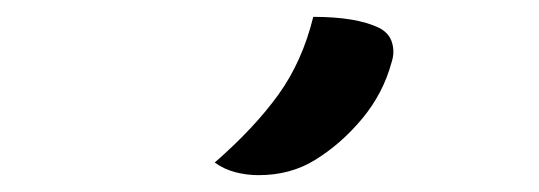

<svg xmlns="http://www.w3.org/2000/svg" viewBox="-20 -832 640 228"><path d="M352 -812Q403 -812 430 -799Q442 -793 445.5 -781.5Q449 -770 445 -758Q435 -721 410 -691Q385 -661 354 -642Q325 -624 287 -624Q273 -624 259.5 -627.5Q246 -631 235 -639Q282 -680 310.5 -719.5Q339 -759 352 -812Z"/></svg>

Font: Recursive Sn Csl St Med
Style: Regular
Weight: 500
Version: Version 1.079;hotconv 1.0.112;makeotfexe 2.5.65598; ttfautoh